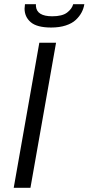

<svg xmlns="http://www.w3.org/2000/svg" viewBox="-20 -888 419 908"><path d="M222.2 -757.8Q154.8 -757.8 125.5 -783Q96.2 -808.1 96.2 -847.2Q96.2 -854.5 98.1 -868.2H149.9V-858.9Q153.8 -811 227.1 -811Q274.4 -811 297.4 -828.6Q320.3 -846.2 326.2 -868.2H378.9Q375.5 -847.2 365.7 -828.9Q356 -810.5 338.4 -793.9Q320.8 -777.3 291 -767.6Q261.2 -757.8 222.2 -757.8ZM44.9 0 166 -686H245.1L124 0Z"/></svg>

Font: Archivo Light
Style: Italic
Weight: 300
Italic angle: -10°
Designer: Hector Gatti
Foundry: Omnibus-Type
Version: Version 2.001